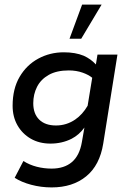

<svg xmlns="http://www.w3.org/2000/svg" viewBox="-20 -636 571 837"><path d="M205 181Q159 181 116 169.5Q73 158 44 139L82 66Q109 83 140.5 91Q172 99 205 99Q260 99 293.5 70.5Q327 42 337 -17L348 -80Q325 -48 292 -31Q250 -10 200 -10Q151 -10 114 -31.5Q77 -53 56 -90Q35 -127 35 -175Q35 -249 65.5 -301Q96 -353 147 -380.5Q198 -408 258 -408Q309 -408 345 -393Q376 -379 398 -355L405 -398H492L430 -10Q415 84 356 132.5Q297 181 205 181ZM224 -89Q270 -89 308 -115Q340 -137 362 -175L382 -297Q366 -310 341 -319Q313 -329 280 -329Q227 -329 192.5 -309.5Q158 -290 141.5 -257.5Q125 -225 125 -186Q125 -140 151 -114.5Q177 -89 224 -89ZM283 -467 338 -616H423L334 -467Z"/></svg>

Font: Rokkitt SemiBold Medium
Style: Italic
Weight: 500
Italic angle: -9°
Version: Version 3.103